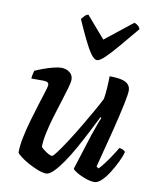

<svg xmlns="http://www.w3.org/2000/svg" viewBox="-85 -833 733 899"><g transform="rotate(10 281.0 -383.5)"><path d="M196 0Q180 0 156.5 -9Q133 -18 109.5 -31Q86 -44 70 -56.5Q54 -69 52 -75Q52 -105 60 -145.5Q68 -186 80.5 -229Q93 -272 105 -310.5Q117 -349 125.5 -375.5Q134 -402 134 -409Q134 -420 126 -423Q118 -426 106 -426H51Q51 -437 54 -448Q57 -459 58 -464Q73 -471 96 -479.5Q119 -488 142.5 -494Q166 -500 180 -500Q204 -500 220.5 -487.5Q237 -475 237 -453Q237 -441 229 -412.5Q221 -384 208.5 -345.5Q196 -307 183.5 -265Q171 -223 163 -185Q155 -147 155 -120Q165 -108 182.5 -97Q200 -86 209 -86Q214 -86 231.5 -109.5Q249 -133 273 -170Q297 -207 322 -249Q347 -291 368.5 -329Q390 -367 402 -391Q406 -414 408 -445Q410 -476 410 -500Q447 -500 468.5 -494.5Q490 -489 500 -477.5Q510 -466 510 -449Q510 -432 499.5 -381.5Q489 -331 469.5 -253Q450 -175 423 -73L434 -66Q445 -77 460 -97Q475 -117 489.5 -139Q504 -161 513 -177Q522 -177 531 -172.5Q540 -168 542 -163Q537 -142 523.5 -114.5Q510 -87 493.5 -60.5Q477 -34 459 -17Q441 0 425 0Q406 0 382.5 -8.5Q359 -17 341 -27.5Q323 -38 320 -45L373 -212Q383 -241 392 -266Q401 -291 406 -301L401 -304Q384 -270 363 -229Q342 -188 319.5 -147.5Q297 -107 274 -73.5Q251 -40 231 -20Q211 0 196 0ZM338 -564Q325 -564 308.5 -587Q292 -610 272.5 -650.5Q253 -691 231 -741Q238 -749 244.5 -756.5Q251 -764 262 -767L351 -664L481 -767Q493 -763 500.5 -755.5Q508 -748 509 -741Q468 -692 434 -651.5Q400 -611 375.5 -587.5Q351 -564 338 -564Z"/></g></svg>

Font: Texturina 12pt SemiBold
Style: Italic
Weight: 600
Italic angle: -11°
Version: Version 1.002